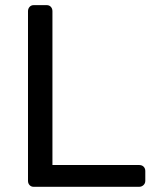

<svg xmlns="http://www.w3.org/2000/svg" viewBox="-20 -720 601 740"><path d="M87.9 -22.9V-676.8Q87.9 -686.5 94 -693.4Q100.1 -700.2 109.9 -700.2H160.2Q169.9 -700.2 176 -693.6Q182.1 -687 182.1 -676.8V-84H516.1Q527.3 -84 533.7 -77.4Q540 -70.8 540 -61V-22.9Q540 -13.2 533 -6.6Q525.9 0 516.1 0H109.9Q100.1 0 94 -6.6Q87.9 -13.2 87.9 -22.9Z"/></svg>

Font: Rubik AZ
Style: Regular
Weight: 400
Designer: Hubert and Fischer
Foundry: Hubert & Fischer
Version: Version 2.000